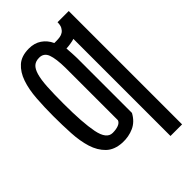

<svg xmlns="http://www.w3.org/2000/svg" viewBox="-259 -782 1018 1018"><g transform="rotate(-45 250.0 -273.5)"><path d="M379 156V-572Q367 -568 347.5 -565Q328 -562 317 -562Q317 -556 318 -545.5Q319 -535 319.5 -523.5Q320 -512 320.5 -501.5Q321 -491 321 -485V-75Q298 -32 259 -14.5Q220 3 174 1Q117 -2 84.5 -33.5Q52 -65 36.5 -114.5Q21 -164 17.5 -227.5Q14 -291 14 -358Q14 -425 18.5 -487.5Q23 -550 39.5 -598Q56 -646 88 -674.5Q120 -703 176 -703Q217 -703 246.5 -683Q276 -663 292 -628H309Q321 -628 334 -630Q347 -632 357.5 -639Q368 -646 375 -659Q382 -672 382 -694H466V156ZM174 -72Q200 -72 218 -79Q236 -86 241 -100V-493Q240 -563 227.5 -596.5Q215 -630 180 -630Q154 -630 138.5 -616.5Q123 -603 114 -572Q105 -541 102 -490.5Q99 -440 99 -366Q99 -223 114 -147.5Q129 -72 174 -72Z"/></g></svg>

Font: D2Coding ligature
Style: Regular
Weight: 400
Monospace: yes
Designer: Yong-Rak Park; Jeong-Hwan Yoon; Sang-Min Lee;
Foundry: NHN Corporation
Version: Version 1.3.2; Build 20180524